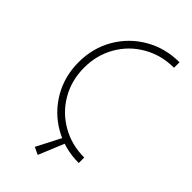

<svg xmlns="http://www.w3.org/2000/svg" viewBox="-262 -787 989 989"><g transform="rotate(45 232.0 -293.0)"><path d="M46 -353Q46 -456 94.5 -539.5Q143 -623 227 -671.5Q311 -720 414 -720V-680Q322 -680 247 -637Q172 -594 129 -519.5Q86 -445 86 -353Q86 -261 129 -186.5Q172 -112 247 -69Q322 -26 414 -26V14Q311 14 227 -34.5Q143 -83 94.5 -166.5Q46 -250 46 -353ZM195 115 272 -34 301 -26 235 134Z"/></g></svg>

Font: Lineal Thin
Style: Regular
Weight: 200
Designer: Created by Frank Adebiaye with contributions from Anton Moglia & Ariel Martín Pérez
Created by Frank ADEBIAYE with FontF
Foundry: Velvetyne Type Foundry
Version: Version 2.000;Glyphs 3.2 (3227)